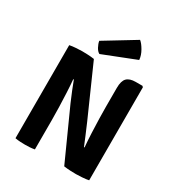

<svg xmlns="http://www.w3.org/2000/svg" viewBox="-216 -1072 1126 1216"><g transform="rotate(30 347.0 -464.0)"><path d="M78 -680.5Q96 -684.5 124.8 -686.5Q153.5 -688.5 168.5 -688.5Q183.5 -688.5 208 -687.5Q232.5 -686.5 257 -683L218.5 -509L208 -506Q212 -464.5 214.5 -412.2Q217 -360 218.5 -307.8Q220 -255.5 220 -214.5V0Q201.5 3.5 183.2 4.5Q165 5.5 150.5 5.5Q137 5.5 116.5 4.5Q96 3.5 78 0ZM269 -366.5Q252 -405 237.5 -441.8Q223 -478.5 212 -507.5L141.5 -589.5L257 -683L419 -317.5Q438 -274 454.5 -234.2Q471 -194.5 482.5 -166.5L559.5 -83L434.5 0ZM615.5 -682.5V-2.5Q597 1.5 568 3.5Q539 5.5 523.5 5.5Q508 5.5 483.8 4.5Q459.5 3.5 434.5 0L475 -165L486 -168.5Q482 -214 479.5 -268Q477 -322 475.8 -372.2Q474.5 -422.5 474.5 -457V-597Q474.5 -648 495 -668.8Q515.5 -689.5 559.5 -689.5H608.5ZM450 -934Q468 -920 487.2 -886.8Q506.5 -853.5 509 -821L271.5 -727.5Q255.5 -736 243.8 -758Q232 -780 229 -799.5Z"/></g></svg>

Font: Signika Negative Light
Style: Bold
Weight: 700
Version: Version 2.001